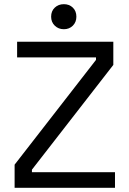

<svg xmlns="http://www.w3.org/2000/svg" viewBox="-20 -900 617 920"><path d="M50 0V-111L440 -613V-625H62V-700H523V-589L133 -87V-75H531V0ZM286 -760Q260 -760 242.5 -777Q225 -794 225 -820Q225 -847 242.5 -863.5Q260 -880 286 -880Q312 -880 329 -863.5Q346 -847 346 -820Q346 -794 329 -777Q312 -760 286 -760Z"/></svg>

Font: Space Grotesk
Style: Regular
Weight: 400
Designer: Florian Karsten
Foundry: Florian Karsten
Version: Version 2.000